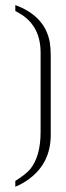

<svg xmlns="http://www.w3.org/2000/svg" viewBox="-20 -712 255 741"><path d="M39.1 8.8V-13.7Q82 -41 97.7 -60.5Q136.7 -110.4 136.7 -203.1V-508.8Q136.7 -606.4 65.4 -654.3Q57.6 -659.2 39.1 -669.9V-692.4Q153.3 -650.4 171.9 -549.8Q175.8 -526.4 175.8 -498V-191.4Q175.8 -84 93.8 -22.5Q69.3 -3.9 39.1 8.8Z"/></svg>

Font: Post No Bills Jaffna Light
Style: Regular
Weight: 300
Designer: Kosala Senevirathne, Siva Puranthara, Lasantha Premarathna, Tharique Azeez
Foundry: Mooniak
Version: Version 1.220 ; ttfautohint (v1.6)